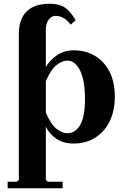

<svg xmlns="http://www.w3.org/2000/svg" viewBox="-20 -760 671 1030"><path d="M21 250V215H71L81 205V-575Q81 -628 96.5 -660.5Q112 -693 137 -710.5Q162 -728 190 -734Q218 -740 242 -740Q301 -740 331 -717.5Q361 -695 386 -651L359 -628Q339 -654 318.5 -664.5Q298 -675 278 -675Q256 -675 241 -654.5Q226 -634 226 -601V-400Q245 -435 284 -462.5Q323 -490 375 -490Q440 -490 490 -460Q540 -430 568 -374.5Q596 -319 596 -242Q596 -165 568 -108.5Q540 -52 490 -21Q440 10 375 10Q320 10 282.5 -15.5Q245 -41 226 -80V205L236 215H316V250ZM341 -45Q383 -45 409.5 -88.5Q436 -132 436 -230Q436 -328 409.5 -381.5Q383 -435 341 -435Q315 -435 284.5 -412Q254 -389 226 -325V-155Q254 -91 284.5 -68Q315 -45 341 -45Z"/></svg>

Font: Brygada 1918
Style: Regular
Weight: 400
Designer: Mateusz Machalski | Borys Kosmynka | Przemek Hoffer
Foundry: NIEPODLEGLA 2018
Version: Version 3.006